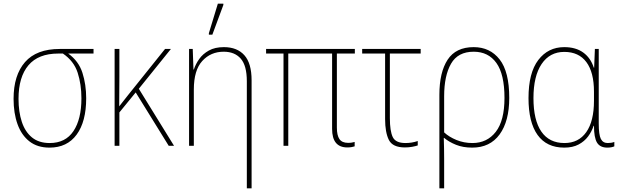

<svg xmlns="http://www.w3.org/2000/svg" viewBox="-20 -795 3393 1047"><path d="M250 10Q184 10 140.5 -24Q97 -58 75.5 -118Q54 -178 54 -256Q54 -385 116.5 -456.5Q179 -528 306 -528H490V-503H352Q409 -462 429.5 -398Q450 -334 450 -259Q450 -132 398 -61Q346 10 250 10ZM251 -15Q337 -15 380.5 -80Q424 -145 424 -259Q424 -335 403.5 -398.5Q383 -462 323 -503H298Q189 -503 135 -439Q81 -375 81 -256Q81 -185 99 -130.5Q117 -76 154.5 -45.5Q192 -15 251 -15Z M912 -528 737 -311 929 0H900L720 -291L631 -182V0H605V-528H631V-374Q631 -333 630.5 -294.5Q630 -256 630 -215Q644 -232 654 -245.5Q664 -259 678 -276L880 -528Z M1326 232V-352Q1326 -437 1293 -475Q1260 -513 1200 -513Q1129 -513 1083 -462.5Q1037 -412 1037 -307V0H1011V-528H1031L1035 -416H1037Q1047 -446 1066.5 -473.5Q1086 -501 1119 -519.5Q1152 -538 1201 -538Q1273 -538 1312.5 -494Q1352 -450 1352 -357V232ZM1119 -606V-614L1168 -775H1198V-768L1138 -606Z M1874 9Q1791 9 1791 -92V-503H1552V0H1526V-503H1431V-528H1915V-503H1817V-99Q1817 -57 1831 -36.5Q1845 -16 1878 -16Q1890 -16 1898.5 -17.5Q1907 -19 1914 -21V3Q1908 5 1898 7Q1888 9 1874 9Z M2188 9Q2121 9 2100.5 -32Q2080 -73 2080 -146V-503H1955V-528H2274V-503H2106V-151Q2106 -81 2121.5 -48Q2137 -15 2191 -15Q2226 -15 2258 -26V-2Q2247 2 2228 5.5Q2209 9 2188 9Z M2376 232V-278Q2376 -401 2421 -469.5Q2466 -538 2563 -538Q2652 -538 2704.5 -471Q2757 -404 2757 -261Q2757 -134 2704.5 -62Q2652 10 2555 10Q2505 10 2466.5 -5.5Q2428 -21 2402 -43H2400Q2401 -9 2401.5 17Q2402 43 2402 70V232ZM2556 -15Q2636 -15 2683.5 -76Q2731 -137 2731 -261Q2731 -390 2687 -451.5Q2643 -513 2563 -513Q2477 -513 2439.5 -447.5Q2402 -382 2402 -270V-73Q2429 -48 2469.5 -31.5Q2510 -15 2556 -15Z M3057 10Q2961 10 2911.5 -59Q2862 -128 2862 -260Q2862 -398 2915.5 -468Q2969 -538 3057 -538Q3120 -538 3160.5 -508.5Q3201 -479 3218 -426H3220L3224 -528H3245V-122Q3245 -60 3256.5 -37.5Q3268 -15 3294 -15Q3314 -15 3330 -21V3Q3324 6 3314 8Q3304 10 3292 10Q3252 10 3235.5 -17.5Q3219 -45 3219 -109H3217Q3207 -78 3187 -51Q3167 -24 3135 -7Q3103 10 3057 10ZM3058 -15Q3135 -15 3177 -74.5Q3219 -134 3219 -245V-295Q3219 -401 3177.5 -456.5Q3136 -512 3057 -512Q2978 -512 2933.5 -446Q2889 -380 2889 -260Q2889 -140 2932 -77.5Q2975 -15 3058 -15Z"/></svg>

Font: Noto Sans SemiCondensed Thin
Style: Regular
Weight: 100
Width: 4
Designer: Monotype Design Team
Foundry: Monotype Imaging Inc.
Version: Version 2.013; ttfautohint (v1.8.4.7-5d5b)